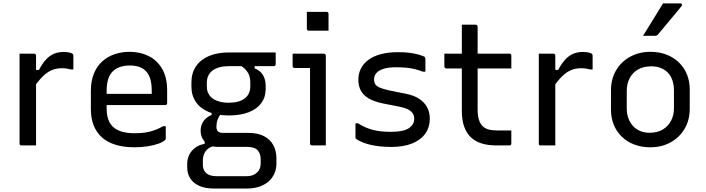

<svg xmlns="http://www.w3.org/2000/svg" viewBox="-20 -843 4090 1113"><path d="M172.6 -437.6H205.6Q225.7 -475.3 247 -498.2Q268.2 -521.1 293.3 -531.5Q318.4 -541.8 348.3 -541.8Q365.6 -541.8 377.7 -539.4Q389.7 -537 397.4 -533.4Q402.1 -531 403.7 -527.6Q405.3 -524.2 405.3 -518.5Q405.3 -508.7 405.3 -498.8Q405.3 -488.9 405.3 -479.5Q405.3 -470.1 405.3 -460.2Q405.3 -450.3 405.3 -440.5H390Q379.4 -443.5 367 -445.5Q354.7 -447.5 337.9 -447.5Q305.6 -447.5 278.7 -435.8Q251.8 -424.1 226.3 -398.5Q200.7 -373 172.6 -331ZM189 0Q175.2 0 161 0Q146.8 0 132.8 0Q118.9 0 104.4 0Q101.4 0 99.4 -0.5Q97.4 -1 95.9 -2.5Q94.4 -4 93.9 -6Q93.4 -8 93.4 -11Q93.4 -31.8 93.4 -67.7Q93.4 -103.7 93.4 -149.3Q93.4 -194.8 93.4 -244.3Q93.4 -293.7 93.4 -342.3Q93.4 -390.8 93.4 -432.6Q93.4 -464.9 93.4 -490.5Q93.4 -516.1 93.4 -531.8Q109.1 -531.8 123.5 -531.8Q137.9 -531.8 151.6 -531.8Q165.4 -531.8 178 -531.8Q182 -531.8 184 -530.3Q186 -528.8 187.5 -526.8Q189 -524.8 189 -520.8Q189 -495.3 189 -451.1Q189 -406.9 189 -351.1Q189 -295.4 189 -233.9Q189 -172.5 189 -112.1Q189 -51.8 189 0Z M732.6 -542.6Q792.5 -542.6 841.4 -518.3Q890.4 -494 919.6 -444.6Q948.9 -395.2 948.9 -318.3V-244.6Q948.9 -241.6 947.6 -239.1Q946.3 -236.6 944.1 -235.3Q941.9 -234 938.3 -234H678.5Q662.1 -234 645.3 -234Q628.4 -234 612 -234H582.2L569.4 -298.8H859.5Q859.5 -304 859.5 -308.9Q859.5 -313.7 859.5 -318.9Q859.5 -358.5 850.7 -386.8Q841.9 -415.1 823.8 -432.6Q808 -448.4 785.1 -455.8Q762.2 -463.3 732.6 -463.3Q668.3 -463.3 633.2 -428.8Q598.2 -394.4 598.2 -315.9V-211.2Q598.2 -189.1 602.2 -170.4Q606.1 -151.7 613.5 -136.6Q621 -121.6 632.1 -110.5Q652.3 -90.2 684.4 -80.4Q716.5 -70.6 760.2 -70.6Q796.2 -70.6 824 -75Q851.7 -79.4 876.5 -88.4Q901.2 -97.4 925.6 -111.4H940.9Q940.9 -92.8 940.9 -74.8Q940.9 -56.8 940.9 -40.1Q940.9 -38.1 940.2 -36.1Q939.5 -34.1 937.5 -32.1Q925.2 -19.9 898.1 -10Q871 -0.2 834.9 5.3Q798.8 10.8 759.2 10.8Q697.5 10.8 649.9 -3.8Q602.4 -18.4 570.7 -46.7Q539.1 -75.1 522.9 -116.3Q506.7 -157.5 506.7 -210.8V-314.8Q506.7 -373.3 524.2 -416.2Q541.6 -459 572.9 -487.2Q604.2 -515.5 645.3 -529.1Q686.4 -542.6 732.6 -542.6Z M1143.1 -84.9Q1143.1 -105.6 1150.2 -123.1Q1157.2 -140.7 1171.5 -154.4Q1185.9 -168.1 1206.7 -176.7V-201.9L1260.4 -182.2Q1247.5 -166.6 1241.1 -148Q1234.6 -129.4 1234.6 -108Q1234.6 -89.2 1244 -81Q1253.3 -72.8 1270.4 -72.8H1417.9Q1473.2 -72.8 1509.7 -54.1Q1546.1 -35.3 1564.3 -2Q1582.4 31.4 1582.4 74.9V103.8Q1582.4 135.3 1571 162Q1559.6 188.8 1537.6 208.4Q1515.5 228 1483.3 239Q1451.2 250 1409.7 250H1221.2Q1169.2 250 1134.7 234.3Q1100.2 218.6 1082.7 190.9Q1065.2 163.3 1065.2 126.1V108.6Q1065.2 78.1 1077.3 53.8Q1089.5 29.5 1112.2 13Q1134.9 -3.6 1166.5 -9.3V-40.5L1231.3 2Q1203 5.8 1186.5 18.8Q1170.1 31.9 1163 49.9Q1155.9 67.9 1155.9 87.9V111.5Q1155.9 130.9 1163.9 145.9Q1171.9 161 1189.8 169.7Q1207.7 178.3 1237.1 178.3H1409.9Q1431.8 178.3 1447.3 171.5Q1462.9 164.6 1472.5 154.9Q1482.6 144.8 1486.9 131.7Q1491.1 118.7 1491.1 103.4V80.2Q1491.1 47.2 1473 27.7Q1454.8 8.3 1409.9 8.3H1238Q1212.5 8.3 1190.8 -3.2Q1169.1 -14.8 1156.1 -35.9Q1143.1 -57 1143.1 -84.9ZM1372.1 -465.1 1456.2 -468.8V-447Q1490.5 -432.9 1505.2 -406.7Q1520 -380.5 1520 -347.1V-326Q1520 -279.9 1494.9 -245.6Q1469.8 -211.3 1422.1 -192.5Q1374.5 -173.7 1306.2 -173.7Q1238.4 -173.7 1189.9 -193.9Q1141.5 -214.1 1115.5 -251.9Q1089.6 -289.7 1089.6 -341.2V-365.1Q1089.6 -418.8 1115.5 -457.6Q1141.5 -496.5 1189.9 -517.7Q1238.4 -538.9 1306.2 -538.9Q1374.2 -538.9 1442.5 -538.9Q1510.7 -538.9 1578.1 -538.9Q1578.1 -522 1578.1 -504.9Q1578.1 -487.8 1578.1 -470.5Q1578.1 -466.5 1575.1 -463Q1572.1 -459.5 1567.1 -459.5Q1524.1 -459.5 1481.6 -459.5Q1439.1 -459.5 1396.1 -459.5Q1353.1 -459.5 1306.2 -459.5Q1246.9 -459.5 1213 -434.8Q1179 -410 1179 -362.7V-340.8Q1179 -322 1185.1 -307.1Q1191.1 -292.3 1202.8 -280.2Q1219.1 -264.9 1245 -256.2Q1270.9 -247.5 1306.2 -247.5Q1366 -247.5 1398.5 -272.3Q1431 -297.2 1431 -342.6V-366.6Q1431 -386.8 1425.4 -403.6Q1419.9 -420.4 1407.2 -435.6Q1394.6 -450.8 1372.1 -465.1Z M1777.2 -11Q1777.2 -48.5 1777.2 -92.1Q1777.2 -135.6 1777.2 -182.6Q1777.2 -229.6 1777.2 -276.6Q1777.2 -323.6 1777.2 -367.4Q1777.2 -411.3 1777.2 -448.7H1763.4Q1754.9 -448.7 1745.6 -448.7Q1736.2 -448.7 1726.2 -448.7Q1716.1 -448.7 1706.4 -448.7Q1696.6 -448.7 1687.3 -448.7Q1682.9 -448.7 1679.6 -452Q1676.3 -455.3 1676.3 -459.7Q1676.3 -477.4 1676.3 -495.8Q1676.3 -514.1 1676.3 -531.8Q1692.7 -531.8 1711.4 -531.8Q1730.1 -531.8 1750 -531.8Q1770 -531.8 1789 -531.8Q1808 -531.8 1825.7 -531.8Q1843.3 -531.8 1857.7 -531.8Q1861.1 -531.8 1863.4 -530.3Q1865.7 -528.8 1867.2 -526.5Q1868.7 -524.2 1868.7 -520.8Q1868.7 -470.1 1868.7 -415.8Q1868.7 -361.5 1868.7 -306.4Q1868.7 -251.3 1868.7 -197.2Q1868.7 -143.1 1868.7 -92Q1868.7 -77.1 1868.7 -61.8Q1868.7 -46.5 1868.7 -31.2Q1868.7 -15.8 1868.7 0Q1847.5 0 1828.6 0Q1809.8 0 1788.2 0Q1783.8 0 1780.5 -3.3Q1777.2 -6.6 1777.2 -11ZM1758.8 -774.3Q1772.8 -774.3 1787.1 -774.3Q1801.4 -774.3 1816.1 -774.3Q1830.8 -774.3 1845.1 -774.3Q1859.4 -774.3 1873.4 -774.3Q1878.4 -774.3 1881.4 -771.3Q1884.4 -768.3 1884.4 -763.3V-665.2Q1870.4 -665.2 1856.1 -665.2Q1841.8 -665.2 1827.1 -665.2Q1812.4 -665.2 1798.1 -665.2Q1783.8 -665.2 1769.8 -665.2Q1764.8 -665.2 1761.8 -668.2Q1758.8 -671.2 1758.8 -676.2Z M2246.8 -78.8Q2319.2 -78.8 2350.2 -100.1Q2381.2 -121.3 2381.2 -153.6Q2381.2 -172 2372.9 -185.3Q2364.6 -198.7 2346.2 -208.3Q2327.7 -217.9 2296.5 -224.4L2198.4 -243.6Q2148.6 -254.2 2117.5 -272.4Q2086.4 -290.6 2071.8 -317.6Q2057.3 -344.6 2057.3 -380.9Q2057.3 -416.1 2071.9 -445.2Q2086.5 -474.3 2115.4 -495.8Q2144.3 -517.2 2187.3 -528.9Q2230.3 -540.6 2286.6 -540.6Q2323.5 -540.6 2351.5 -537.2Q2379.4 -533.7 2400.2 -528.2Q2420.9 -522.6 2434.2 -517Q2439.9 -515 2442.2 -512.8Q2444.5 -510.6 2445.3 -507.6Q2446 -504.5 2446 -499.5Q2446 -484.2 2446 -465.1Q2446 -446 2446 -427.7H2430.6Q2406.6 -437 2383.1 -442.7Q2359.7 -448.4 2333.7 -450.7Q2307.7 -453 2275.1 -453Q2230.1 -453 2202 -443.7Q2173.9 -434.4 2161.2 -418.7Q2148.4 -402.9 2148.4 -383.5Q2148.4 -366.9 2155.2 -355.2Q2162.1 -343.6 2180.6 -335.5Q2199.1 -327.4 2232.7 -319.7L2332.2 -299.5Q2376.3 -291.2 2407.2 -272Q2438.1 -252.7 2454.8 -223.7Q2471.4 -194.6 2471.4 -154.4Q2471.4 -104.7 2444.8 -67.8Q2418.2 -30.9 2368.3 -11Q2318.4 8.8 2248.2 8.8Q2212.2 8.8 2181.5 5.4Q2150.9 1.9 2125.6 -4.1Q2100.3 -10.2 2080.5 -18.4Q2060.8 -26.6 2046.9 -36.1Q2043.5 -38.6 2042 -40.7Q2040.6 -42.8 2040.6 -48.3Q2040.6 -65.1 2040.6 -86.8Q2040.6 -108.6 2040.6 -128.1H2055.9Q2077 -114.5 2098 -105.2Q2118.9 -95.9 2141.8 -90Q2164.6 -84.2 2190.5 -81.5Q2216.4 -78.8 2246.8 -78.8Z M2555.9 -531.8H2933Q2938.1 -531.8 2941.1 -528.8Q2944.1 -525.8 2944.1 -520.8Q2944.1 -507.8 2944.1 -495.7Q2944.1 -483.7 2944.1 -471.8Q2944.1 -459.9 2944.1 -446.2H2567Q2565 -446.2 2563 -447.2Q2560.9 -448.2 2559.4 -449.7Q2557.9 -451.2 2556.9 -453.2Q2555.9 -455.2 2555.9 -457.2Q2555.9 -470.9 2555.9 -482.8Q2555.9 -494.7 2555.9 -506.7Q2555.9 -518.8 2555.9 -531.8ZM2944.1 -86.8Q2944.1 -67.9 2944.1 -48.9Q2944.1 -30 2944.1 -11Q2944.1 -5.8 2941.4 -2.9Q2938.7 0 2933.1 0Q2923.7 0 2914.3 0Q2904.9 0 2895.4 0Q2886 0 2876.7 0Q2867.4 0 2857.5 0Q2809.2 0 2772 -11.5Q2734.7 -23.1 2709.1 -47.5Q2683.5 -72 2670.3 -110.2Q2657.2 -148.4 2657.2 -201.9Q2657.2 -251 2657.2 -300Q2657.2 -349.1 2657.2 -398.2Q2657.2 -447.3 2657.2 -496.5Q2657.2 -545.7 2657.2 -595.4Q2657.2 -621.7 2657.2 -647.8Q2657.2 -673.8 2657.2 -700Q2677.6 -700 2697.6 -700Q2717.7 -700 2737.7 -700Q2740.7 -700 2743.2 -698.5Q2745.7 -697 2747.2 -694.5Q2748.7 -692 2748.7 -689Q2748.7 -628.9 2748.7 -569.3Q2748.7 -509.8 2748.7 -449.7Q2748.7 -389.6 2748.7 -330Q2748.7 -270.4 2748.7 -210.4Q2748.7 -174.2 2755.9 -150.1Q2763 -126.1 2778.3 -111.2Q2791.8 -97.9 2812.3 -92.4Q2832.9 -86.8 2861.9 -86.8Q2873.6 -86.8 2885.1 -86.8Q2896.7 -86.8 2908 -86.8Q2919.4 -86.8 2930.8 -86.8Z M3182.6 -437.6H3215.6Q3235.7 -475.3 3257 -498.2Q3278.2 -521.1 3303.3 -531.5Q3328.4 -541.8 3358.3 -541.8Q3375.6 -541.8 3387.7 -539.4Q3399.7 -537 3407.4 -533.4Q3412.1 -531 3413.7 -527.6Q3415.3 -524.2 3415.3 -518.5Q3415.3 -508.7 3415.3 -498.8Q3415.3 -488.9 3415.3 -479.5Q3415.3 -470.1 3415.3 -460.2Q3415.3 -450.3 3415.3 -440.5H3400Q3389.4 -443.5 3377 -445.5Q3364.7 -447.5 3347.9 -447.5Q3315.6 -447.5 3288.7 -435.8Q3261.8 -424.1 3236.3 -398.5Q3210.7 -373 3182.6 -331ZM3199 0Q3185.2 0 3171 0Q3156.8 0 3142.8 0Q3128.9 0 3114.4 0Q3111.4 0 3109.4 -0.5Q3107.4 -1 3105.9 -2.5Q3104.4 -4 3103.9 -6Q3103.4 -8 3103.4 -11Q3103.4 -31.8 3103.4 -67.7Q3103.4 -103.7 3103.4 -149.3Q3103.4 -194.8 3103.4 -244.3Q3103.4 -293.7 3103.4 -342.3Q3103.4 -390.8 3103.4 -432.6Q3103.4 -464.9 3103.4 -490.5Q3103.4 -516.1 3103.4 -531.8Q3119.1 -531.8 3133.5 -531.8Q3147.9 -531.8 3161.6 -531.8Q3175.4 -531.8 3188 -531.8Q3192 -531.8 3194 -530.3Q3196 -528.8 3197.5 -526.8Q3199 -524.8 3199 -520.8Q3199 -495.3 3199 -451.1Q3199 -406.9 3199 -351.1Q3199 -295.4 3199 -233.9Q3199 -172.5 3199 -112.1Q3199 -51.8 3199 0Z M3750 -542.6Q3801.5 -542.6 3843.3 -526.5Q3885.1 -510.4 3915.4 -481.1Q3945.8 -451.9 3962 -412Q3978.3 -372.2 3978.3 -324.3V-212.8Q3978.3 -146.7 3948.4 -96.3Q3918.6 -45.8 3866.9 -17.5Q3815.2 10.8 3750 10.8Q3698.5 10.8 3656.5 -5.3Q3614.5 -21.4 3584.4 -50.7Q3554.2 -79.9 3538 -119.8Q3521.7 -159.6 3521.7 -207.5V-319Q3521.7 -385.7 3551.6 -435.8Q3581.4 -486 3633.3 -514.3Q3685.2 -542.6 3750 -542.6ZM3755.3 -458.5Q3709.1 -458.5 3677.6 -439.8Q3646.2 -421.1 3629.7 -389.1Q3613.2 -357.1 3613.2 -316.1V-214.5Q3613.2 -182.1 3623.4 -155.4Q3633.7 -128.7 3651.9 -110Q3668.6 -92.7 3692.4 -83Q3716.3 -73.3 3744.7 -73.3Q3790.9 -73.3 3822.7 -92.6Q3854.4 -111.9 3870.6 -144.2Q3886.8 -176.4 3886.8 -215.7V-317.3Q3886.8 -352.1 3877.3 -378.8Q3867.8 -405.6 3849.5 -423.8Q3832.8 -440.5 3809 -449.5Q3785.1 -458.5 3755.3 -458.5ZM3823.4 -823.4Q3852.9 -823.4 3874.6 -823.4Q3896.4 -823.4 3923.7 -823.4Q3930.8 -823.4 3932.9 -817.8Q3935.1 -812.2 3930.1 -806.6Q3906.2 -777.5 3885.9 -752.8Q3865.5 -728.2 3844.1 -702.9Q3822.8 -677.6 3794.5 -643.4Q3792.5 -640.4 3788 -637.9Q3783.5 -635.4 3777.5 -635.4Q3758.4 -635.4 3741.6 -635.4Q3724.8 -635.4 3707.5 -635.4Q3726.7 -665.8 3745.9 -697.1Q3765.2 -728.4 3784.7 -760.2Q3804.3 -792 3823.4 -823.4Z"/></svg>

Font: Recursive Sans Linear Light
Style: Regular
Weight: 300
Version: Version 1.085